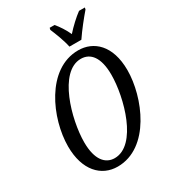

<svg xmlns="http://www.w3.org/2000/svg" viewBox="-222 -1046 1049 1172"><g transform="rotate(-30 302.0 -460.0)"><path d="M366 -771H450C483 -820 531 -880 564 -918L567 -931H526C493 -907 449 -866 417 -830C401 -866 375 -906 353 -931H319L316 -918C332 -880 356 -820 366 -771ZM256 11C483 11 601 -282 601 -470C601 -646 508 -725 400 -725C177 -725 54 -443 54 -247C54 -79 141 11 256 11ZM266 -43C201 -43 152 -96 152 -220C152 -379 233 -672 388 -672C456 -672 502 -617 502 -495C502 -335 423 -43 266 -43Z"/></g></svg>

Font: Noto Serif ExtraCondensed
Style: Italic
Weight: 400
Width: 2
Italic angle: -12°
Designer: Monotype Design Team
Foundry: Monotype Imaging Inc.
Version: Version 2.014